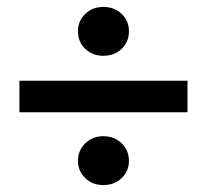

<svg xmlns="http://www.w3.org/2000/svg" viewBox="-20 -600 597 554"><path d="M278 -66Q247 -66 226 -86Q205 -106 205 -136Q205 -166 226 -186.5Q247 -207 278 -207Q310 -207 331 -186.5Q352 -166 352 -136Q352 -106 331 -86Q310 -66 278 -66ZM278 -439Q247 -439 226 -459Q205 -479 205 -510Q205 -540 226 -560Q247 -580 278 -580Q310 -580 331 -560Q352 -540 352 -510Q352 -479 331 -459Q310 -439 278 -439ZM521 -276H36V-367H521Z"/></svg>

Font: Source Serif 4 SmText
Style: Bold
Weight: 700
Designer: Frank Grießhammer
Foundry: Adobe
Version: Version 4.005;hotconv 1.1.0;makeotfexe 2.6.0